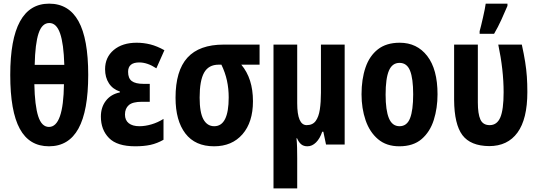

<svg xmlns="http://www.w3.org/2000/svg" viewBox="-20 -791 2950 1051"><path d="M462.9 -380.9Q462.9 -184.1 409.4 -87.2Q356 9.8 248 9.8Q140.6 9.8 88.4 -85.9Q36.1 -181.6 36.1 -380.9Q36.1 -771 249 -771Q356.4 -771 409.7 -675Q462.9 -579.1 462.9 -380.9ZM250 -665Q210 -665 191.2 -608.6Q172.4 -552.2 169.9 -436H332Q328.6 -552.2 308.8 -608.6Q289.1 -665 250 -665ZM248 -96.2Q327.1 -96.2 330.1 -330.1H168Q170.4 -212.9 189.2 -154.5Q208 -96.2 248 -96.2Z M799.8 -332V-233.9H756.8Q706.1 -233.9 685.1 -215.6Q664.1 -197.3 664.1 -164.1Q664.1 -132.8 684.8 -116.5Q705.6 -100.1 743.2 -100.1Q774.9 -100.1 809.6 -110.4Q844.2 -120.6 875 -140.1V-25.9Q839.8 -5.9 803.7 2Q767.6 9.8 720.2 9.8Q621.1 9.8 576.7 -35.4Q532.2 -80.6 532.2 -152.8Q532.2 -204.1 559.8 -239.7Q587.4 -275.4 636.2 -285.2V-290Q597.2 -302.7 576.2 -335Q555.2 -367.2 555.2 -412.1Q555.2 -477.5 602.5 -517.3Q649.9 -557.1 728 -557.1Q766.1 -557.1 803 -547.9Q839.8 -538.6 879.9 -516.1L835.9 -417Q787.1 -449.2 742.2 -449.2Q681.2 -449.2 681.2 -397.9Q681.2 -362.3 701.4 -347.2Q721.7 -332 765.1 -332Z M1364.7 -236.8Q1364.7 -122.1 1307.4 -56.2Q1250 9.8 1151.9 9.8Q1048.3 9.8 994.6 -60.5Q940.9 -130.9 940.9 -255.9Q940.9 -403.8 1005.9 -475.3Q1070.8 -546.9 1204.6 -546.9H1400.9V-437H1300.8Q1364.7 -361.3 1364.7 -236.8ZM1072.8 -256.8Q1072.8 -175.3 1093.5 -137.7Q1114.3 -100.1 1152.8 -100.1Q1231.9 -100.1 1231.9 -257.8Q1231.9 -305.7 1222.4 -349.6Q1212.9 -393.6 1191.9 -437H1176.8Q1122.1 -437 1097.4 -393.6Q1072.8 -350.1 1072.8 -256.8Z M1866.7 -546.9V0H1764.6L1750 -69.8H1743.7Q1731.4 -32.7 1710 -11.5Q1688.5 9.8 1663.1 9.8Q1642.1 9.8 1628.9 -1Q1615.7 -11.7 1606 -34.2H1603Q1605.5 -10.3 1606.2 17.6Q1606.9 45.4 1606.9 74.2V240.2H1477.1V-546.9H1606.9V-226.1Q1606.9 -106 1658.7 -106Q1691.4 -106 1708 -128.7Q1724.6 -151.4 1730.7 -191.4Q1736.8 -231.4 1736.8 -283.2V-546.9Z M2375 -274.9Q2375 -199.2 2354.5 -134.3Q2334 -69.3 2288.1 -29.8Q2242.2 9.8 2166 9.8Q2095.2 9.8 2049.3 -29.1Q2003.4 -67.9 1981.2 -132.8Q1959 -197.8 1959 -274.9Q1959 -357.4 1980.7 -421.1Q2002.4 -484.9 2048.6 -521Q2094.7 -557.1 2168 -557.1Q2262.7 -557.1 2318.8 -484.4Q2375 -411.6 2375 -274.9ZM2090.8 -272.9Q2090.8 -187.5 2108.9 -143.8Q2127 -100.1 2167 -100.1Q2207.5 -100.1 2224.6 -143.8Q2241.7 -187.5 2241.7 -274.9Q2241.7 -361.3 2224.6 -404.1Q2207.5 -446.8 2167 -446.8Q2127 -446.8 2108.9 -404.3Q2090.8 -361.8 2090.8 -272.9Z M2657.7 8.8Q2555.7 7.8 2511.2 -51.3Q2466.8 -110.4 2465.8 -244.1V-546.9H2595.7V-230Q2595.7 -168 2609.6 -137Q2623.5 -106 2660.6 -106Q2700.7 -106 2718.8 -148.4Q2736.8 -190.9 2736.8 -286.1Q2736.8 -408.2 2707.5 -546.9H2836.4Q2848.1 -493.7 2854.7 -452.1Q2861.3 -410.6 2864 -371.8Q2866.7 -333 2866.7 -287.1Q2866.7 -139.2 2812.7 -65.2Q2758.8 8.8 2657.7 8.8ZM2605.5 -606V-620.1Q2608.4 -630.4 2613.5 -651.1Q2618.7 -671.9 2624 -695.8Q2629.4 -719.7 2633.5 -740.2Q2637.7 -760.7 2638.7 -771H2757.8V-758.8Q2742.7 -723.1 2724.4 -682.9Q2706.1 -642.6 2684.6 -606Z"/></svg>

Font: Open Sans Condensed
Style: Bold
Weight: 700
Width: 3
Designer: Monotype Design Team
Foundry: Monotype Imaging Inc.
Version: Version 3.003; ttfautohint (v1.8.4)